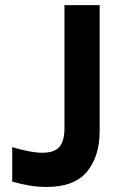

<svg xmlns="http://www.w3.org/2000/svg" viewBox="-20 -720 460 750"><path d="M161.4 10.3Q127.4 10.3 94.7 4.7Q62.1 -0.8 27.8 -10.6V-145.2Q102 -123.3 145 -123.3Q193.3 -123.3 212.6 -146.9Q231.8 -170.5 231.8 -218.5V-700H369.3V-208.4Q369.3 -109.9 320.2 -49.8Q271.1 10.3 161.4 10.3Z"/></svg>

Font: TASA Explorer VF
Style: Regular
Weight: 400
Designer: Weizhong Zhang
Foundry: Local Remote
Version: Version 1.000;Glyphs 3.2 (3192)